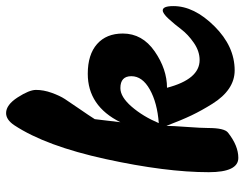

<svg xmlns="http://www.w3.org/2000/svg" viewBox="-106 -681 802 630"><g transform="rotate(-90 295.0 -366.0)"><path d="M197 -221Q197 -202 193.5 -154Q190 -106 190 -84Q190 -31 175 -19Q132 15 92 15Q45 15 45 -82Q45 -223 88 -420Q131 -617 199 -720Q217 -747 239 -747Q266 -747 290.5 -709Q315 -671 315 -649Q315 -624 305.5 -597.5Q296 -571 285 -554Q274 -537 252.5 -506Q231 -475 219 -456L209 -372Q262 -479 368 -479Q431 -479 465.5 -448.5Q500 -418 500 -364Q500 -300 441.5 -259.5Q383 -219 322 -219Q350 -112 413 -112Q442 -112 469.5 -131Q497 -150 514 -172.5Q531 -195 548.5 -214Q566 -233 576 -233Q590 -233 590 -198Q590 -130 524 -63.5Q458 3 379 3Q347 3 319.5 -15.5Q292 -34 269.5 -70Q247 -106 231.5 -138.5Q216 -171 197 -221ZM321 -372Q292 -372 260 -335Q228 -298 206 -246Q273 -251 316.5 -275.5Q360 -300 360 -336Q360 -372 321 -372Z"/></g></svg>

Font: LeckerliOne
Style: Regular
Weight: 400
Designer: Gesine Todt
Foundry: Gesine Todt
Version: Version 1.000